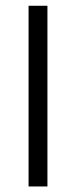

<svg xmlns="http://www.w3.org/2000/svg" viewBox="-20 -657 264 676"><path d="M80.6 -636.7V-0.5H147V-636.7Z"/></svg>

Font: Shabnam FD Light
Style: Regular
Weight: 300
Foundry: DejaVu fonts team - Redesigned by Saber Rastikerdar - Based on Vazir font
Version: Version 5.00;October 20, 2019;FontCreator 12.0.0.2547 64-bit